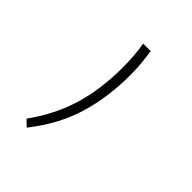

<svg xmlns="http://www.w3.org/2000/svg" viewBox="-95 -157 340 340"><g transform="rotate(45 75.0 13.5)"><path d="M87 -111.5Q88 -104.5 89.8 -89.2Q91.5 -74 91.5 -56Q91.5 0 77.2 47.2Q63 94.5 27.5 139.5L16 128.5Q46 87 59.2 42.8Q72.5 -1.5 72.5 -55.5Q72.5 -70 71.5 -84.2Q70.5 -98.5 68 -111.5Z"/></g></svg>

Font: Anek Bangla Medium Thin
Style: Regular
Weight: 250
Version: Version 1.003